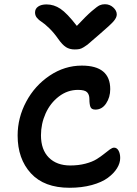

<svg xmlns="http://www.w3.org/2000/svg" viewBox="-20 -931 646 904"><path d="M474.1 -911.1Q496.6 -911.1 513.2 -896Q529.8 -880.9 529.8 -862.8Q529.8 -848.6 515.4 -831.5Q501 -814.5 446.8 -768.1Q435.5 -758.8 416.7 -742.2Q397.9 -725.6 392.1 -720.9Q386.2 -716.3 374.5 -709Q362.8 -701.7 353.8 -700Q344.7 -698.2 332 -698.2Q307.6 -698.2 290.5 -709.2Q273.4 -720.2 253.9 -748Q233.9 -776.9 211.7 -798.3Q189.5 -819.8 176 -828.1Q162.6 -836.4 153.8 -847.2Q145 -857.9 145 -872.1Q145 -890.1 159.7 -900.1Q174.3 -910.2 199.2 -910.2Q233.9 -910.2 264.6 -889.6Q295.4 -869.1 341.8 -809.1Q385.7 -856 412.1 -878.7Q438.5 -901.4 449.5 -906.2Q460.4 -911.1 474.1 -911.1ZM307.1 -46.9Q188 -46.9 125.5 -115Q63 -183.1 63 -293Q63 -376.5 103.3 -452.1Q143.6 -527.8 213.9 -575Q284.2 -622.1 365.2 -622.1Q499 -622.1 499 -511.2Q499 -473.1 479.7 -444.1Q460.4 -415 429.2 -415Q411.1 -415 406 -427.2Q400.9 -439.5 400.9 -464.8Q400.9 -485.4 390.1 -496.6Q379.4 -507.8 347.2 -507.8Q297.9 -507.8 257.3 -476.8Q216.8 -445.8 194.8 -397Q172.9 -348.1 172.9 -293.9Q172.9 -226.1 210 -189Q247.1 -151.9 311 -151.9Q349.6 -151.9 382.1 -160.4Q414.6 -168.9 434.6 -181.4Q454.6 -193.8 470 -206.3Q485.4 -218.8 497.1 -227.3Q508.8 -235.8 517.1 -235.8Q530.3 -235.8 538.1 -221.9Q545.9 -208 545.9 -187Q545.9 -163.1 531 -138.9Q516.1 -114.7 487.8 -93.8Q459.5 -72.8 412.4 -59.8Q365.2 -46.9 307.1 -46.9Z"/></svg>

Font: Shantell Sans Irregular Bouncy
Style: Regular
Weight: 500
Designer: Stephen Nixon, Anya Danilova, Shantell Martin
Foundry: Arrow Type
Version: Version 1.006;[9816181b4]